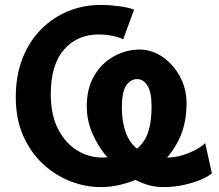

<svg xmlns="http://www.w3.org/2000/svg" viewBox="-20 -745 885 777"><path d="M810.5 -166 837.4 -43.9Q823.7 -31.2 793.7 -18.3Q763.7 -5.4 723.6 3.4Q683.6 12.2 639.6 12.2Q585.9 12.2 531.5 -15.4Q477.1 -43 431.6 -89.6Q386.2 -136.2 358.6 -194.6Q331.1 -252.9 331.1 -314.5Q331.1 -388.7 362.1 -439.9Q393.1 -491.2 442.1 -517.8Q491.2 -544.4 544.4 -544.4Q595.2 -544.4 638.4 -514.4Q681.6 -484.4 708.3 -435.1Q734.9 -385.7 734.9 -327.1Q734.9 -241.2 702.6 -177.2Q670.4 -113.3 618.7 -71.3Q566.9 -29.3 506.1 -8.5Q445.3 12.2 388.2 12.2Q325.7 12.2 264.4 -11.7Q203.1 -35.6 153.3 -82Q103.5 -128.4 73.7 -196Q43.9 -263.7 43.9 -351.6Q43.9 -439.5 71 -508.5Q98.1 -577.6 146 -626Q193.8 -674.3 255.9 -699.7Q317.9 -725.1 388.2 -725.1Q420.4 -725.1 460.2 -720.2Q500 -715.3 522.5 -705.6L478.5 -585.9Q460.4 -595.2 433.6 -600.3Q406.7 -605.5 378.4 -605.5Q293 -605.5 239.3 -544.4Q185.5 -483.4 185.5 -363.8Q185.5 -279.8 215.1 -222.7Q244.6 -165.5 292 -136.5Q339.4 -107.4 393.1 -107.4Q456.5 -107.4 501.2 -124.5Q545.9 -141.6 569.6 -186.8Q593.3 -231.9 593.3 -314.9Q593.3 -372.1 576.9 -398.4Q560.5 -424.8 534.7 -424.8Q508.3 -424.8 490.7 -398.9Q473.1 -373 473.1 -308.1Q473.1 -252 490 -206.3Q506.8 -160.6 547.1 -134Q587.4 -107.4 656.7 -107.4Q688 -107.4 718.8 -116.9Q749.5 -126.5 774.2 -140.1Q798.8 -153.8 810.5 -166Z"/></svg>

Font: Andika
Style: Bold
Weight: 700
Designer: Victor Gaultney, Annie Olsen, Julie Remington, Don Collingsworth, Eric Hays, Becca Hirsbrunner
Foundry: SIL International
Version: Version 6.101